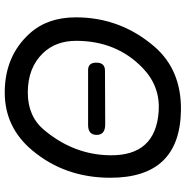

<svg xmlns="http://www.w3.org/2000/svg" viewBox="-6 -772 809 838"><g transform="rotate(90 399.0 -353.5)"><path d="M289.1 -406.7Q253.9 -406.7 253.9 -369.1Q253.9 -333 286.1 -333H525.9Q569.3 -333 569.3 -370.6Q569.3 -407.7 523.4 -407.7ZM466.3 -641.1Q661.1 -627.9 658.2 -428.7Q656.2 -271 548.3 -141.6Q488.8 -69.8 384.3 -69.8Q276.4 -69.8 212.9 -135.7Q158.7 -191.9 158.7 -280.8Q158.7 -457 277.3 -571.3Q357.4 -648.4 466.3 -641.1ZM460.4 -738.3Q285.6 -740.2 183.6 -622.1Q56.2 -473.6 56.2 -279.8Q56.2 -155.8 126.5 -78.1Q225.1 30.8 384.3 30.8Q537.1 30.8 637.7 -90.3Q755.9 -231.9 756.3 -429.2Q756.8 -734.9 460.4 -738.3Z"/></g></svg>

Font: Comic Relief
Style: Regular
Weight: 400
Designer: Jeff Davis
Foundry: Loudifier
Version: Version 1.200; ttfautohint (v1.8.4.7-5d5b)